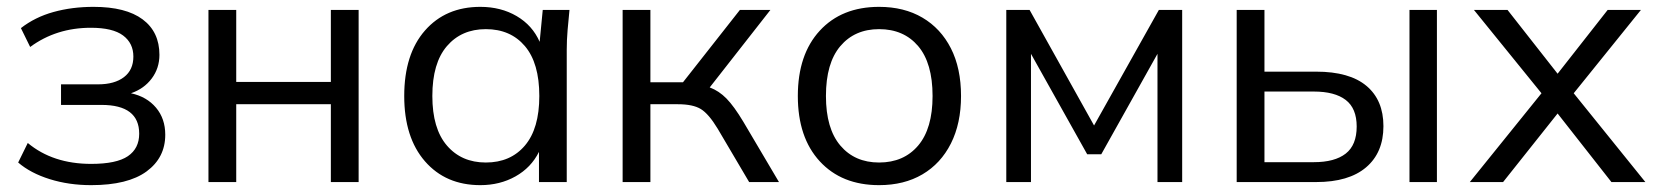

<svg xmlns="http://www.w3.org/2000/svg" viewBox="-20 -531 4835 560"><path d="M246 9Q181 9 125 -8.5Q69 -26 33 -57L61 -114Q134 -53 246 -53Q320 -53 353 -75.5Q386 -98 386 -141Q386 -225 276 -225H158V-285H266Q314 -285 341.5 -306Q369 -327 369 -366Q369 -405 339 -427.5Q309 -450 245 -450Q144 -450 68 -394L41 -449Q82 -481 136 -496Q190 -511 253 -511Q347 -511 396 -474.5Q445 -438 445 -371Q445 -332 422.5 -302Q400 -272 362 -259Q408 -249 435 -217Q462 -185 462 -138Q462 -71 407.5 -31Q353 9 246 9Z M588 0V-502H669V-292H945V-502H1026V0H945V-227H669V0Z M1381 9Q1280 9 1219.5 -60.5Q1159 -130 1159 -251Q1159 -373 1219.5 -442Q1280 -511 1381 -511Q1441 -511 1487 -484Q1533 -457 1554 -409L1563 -502H1641Q1638 -473 1635.5 -443.5Q1633 -414 1633 -386V0H1552V-88Q1529 -42 1483.5 -16.5Q1438 9 1381 9ZM1397 -57Q1469 -57 1511 -106.5Q1553 -156 1553 -251Q1553 -347 1511 -396.5Q1469 -446 1397 -446Q1326 -446 1283.5 -396.5Q1241 -347 1241 -251Q1241 -156 1283.5 -106.5Q1326 -57 1397 -57Z M1796 0V-502H1877V-291H1972L2138 -502H2227L2050 -276Q2077 -266 2099 -243.5Q2121 -221 2148 -176L2252 0H2165L2073 -156Q2047 -199 2024 -213Q2001 -227 1957 -227H1877V0Z M2544 9Q2435 9 2371 -60.5Q2307 -130 2307 -251Q2307 -372 2371 -441.5Q2435 -511 2544 -511Q2617 -511 2670.5 -479.5Q2724 -448 2753.5 -390Q2783 -332 2783 -251Q2783 -171 2753.5 -112.5Q2724 -54 2670.5 -22.5Q2617 9 2544 9ZM2544 -57Q2616 -57 2658 -106.5Q2700 -156 2700 -251Q2700 -347 2658 -396.5Q2616 -446 2544 -446Q2473 -446 2431 -396.5Q2389 -347 2389 -251Q2389 -156 2431 -106.5Q2473 -57 2544 -57Z M2915 0V-502H2983L3171 -165L3360 -502H3428V0H3356V-374L3192 -81H3151L2987 -374V0Z M3587 0V-502H3668V-322H3819Q3916 -322 3965.5 -280.5Q4015 -239 4015 -163Q4015 -86 3964.5 -43Q3914 0 3819 0ZM4091 0V-502H4171V0ZM3668 -58H3812Q3873 -58 3905 -83Q3937 -108 3937 -162Q3937 -215 3905 -239.5Q3873 -264 3812 -264H3668Z M4267 0 4476 -259 4279 -502H4377L4523 -316L4669 -502H4766L4570 -259L4779 0H4680L4523 -200L4364 0Z"/></svg>

Font: Mulish
Style: Regular
Weight: 400
Designer: Vernon Adams
Foundry: Vernon Adams
Version: Version 3.603; ttfautohint (v1.8.3)